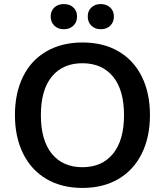

<svg xmlns="http://www.w3.org/2000/svg" viewBox="-20 -925 819 954"><path d="M541.5 -161.1Q596.2 -228 596.2 -353Q596.2 -478 541.5 -544.4Q486.8 -610.8 389.4 -610.8Q292 -610.8 237.5 -544.4Q183.1 -478 183.1 -353Q183.1 -228 237.5 -161.1Q292 -94.2 389.4 -94.2Q486.8 -94.2 541.5 -161.1ZM95.2 -161.1Q54.2 -243.2 54.2 -353Q54.2 -462.9 94.5 -544.4Q134.8 -626 210.9 -669.9Q287.1 -713.9 390.1 -713.9Q493.2 -713.9 568.6 -669.9Q644 -626 684.6 -544.4Q725.1 -462.9 725.1 -353Q725.1 -243.2 684.1 -161.1Q643.1 -79.1 567.6 -35.2Q492.2 8.8 389.6 8.8Q287.1 8.8 211.7 -35.2Q136.2 -79.1 95.2 -161.1ZM434.1 -797.4Q416 -814.9 416 -843Q416 -871.1 434.1 -887.9Q452.1 -904.8 480.5 -904.8Q508.8 -904.8 527.3 -887.9Q545.9 -871.1 545.9 -843Q545.9 -814.9 527.8 -797.4Q509.8 -779.8 481 -779.8Q452.1 -779.8 434.1 -797.4ZM250 -797.4Q231.9 -814.9 231.9 -843Q231.9 -871.1 250 -887.9Q268.1 -904.8 297.1 -904.8Q326.2 -904.8 344.5 -887.9Q362.8 -871.1 362.8 -843Q362.8 -814.9 344.5 -797.4Q326.2 -779.8 297.1 -779.8Q268.1 -779.8 250 -797.4Z"/></svg>

Font: Nunito-Bold
Style: Bold
Weight: 700
Designer: Vernon Adams
Foundry: newtypography
Version: Version 3.000